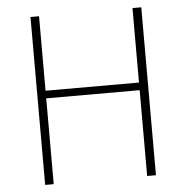

<svg xmlns="http://www.w3.org/2000/svg" viewBox="-52 -777 802 827"><g transform="rotate(-5 349.0 -363.0)"><path d="M110 0V-726H147V-404H551V-726H589V0H551V-371H147V0Z"/></g></svg>

Font: Noto Sans SC Thin
Style: Regular
Weight: 100
Designer: Ryoko NISHIZUKA 西塚涼子 (kana, bopomofo & ideographs); Paul D. Hunt (Latin, Greek & Cyrillic); Sandoll Communications 산돌커뮤니
Foundry: Adobe
Version: Version 2.004-H2;hotconv 1.0.118;makeotfexe 2.5.65603